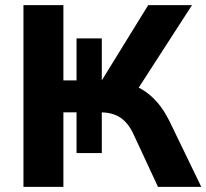

<svg xmlns="http://www.w3.org/2000/svg" viewBox="-20 -725 801 745"><path d="M71 0V-705H226V-413H277V-576H375V-413L555 -705H725L506 -366L445 -409Q490 -401 525 -381.5Q560 -362 588 -330.5Q616 -299 638 -254L761 0H593L500 -200Q479 -247 448 -268Q417 -289 370 -289H357L375 -300V-131H277V-289H226V0Z"/></svg>

Font: Nunito Sans 12pt ExtraBold
Style: Regular
Weight: 800
Designer: Vernon Adams
Foundry: Vernon Adams
Version: Version 3.101;gftools[0.9.27]